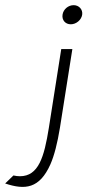

<svg xmlns="http://www.w3.org/2000/svg" viewBox="-99 -641 338 743"><path d="M-79 69C-2 95 54 89 96 -5C111 -39 123 -86 133 -147L181 -451H138L90 -146C72 -33 50 41 -22 41C-30 41 -38 40 -47 38ZM143 -584C140 -563 154 -547 175 -547C196 -547 216 -564 219 -584C222 -604 207 -621 186 -621C165 -621 146 -605 143 -584Z"/></svg>

Font: Charger Sport
Style: HLObl
Weight: 100
Designer: Jasper
Foundry: Cannot Into Space Fonts
Version: Version 1.1